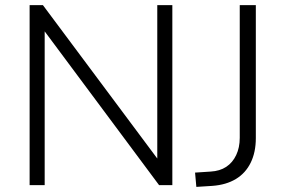

<svg xmlns="http://www.w3.org/2000/svg" viewBox="-20 -725 1118 752"><path d="M96 0V-705H148L614 -80H596V-705H655V0H603L138 -625H155V0ZM749 7 744 -49 805 -53Q841 -55 866 -71.5Q891 -88 905 -117.5Q919 -147 919 -185V-705H982V-184Q982 -129 962 -88Q942 -47 904 -24Q866 -1 812 3Z"/></svg>

Font: Nunito Sans 11pt Light
Style: Regular
Weight: 300
Version: Version 3.101;gftools[0.9.27]